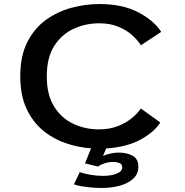

<svg xmlns="http://www.w3.org/2000/svg" viewBox="-20 -726 915 952"><path d="M484 206Q462 206 435.5 203.8Q409 201.5 384.8 197.5Q360.5 193.5 346.5 188L375.5 127.5Q400 136 430.8 141Q461.5 146 490.5 146Q531 146 558.5 135Q586 124 586 103.5Q586 88 572.5 82.5Q559 77 539 77Q520 77 498.2 84Q476.5 91 466 100L401.5 84L431.5 9.5Q366.5 5 304 -16.8Q241.5 -38.5 191 -81Q140.5 -123.5 110.5 -189.2Q80.5 -255 80.5 -348Q80.5 -448 115.2 -516.8Q150 -585.5 207.2 -627Q264.5 -668.5 334 -687.2Q403.5 -706 472.5 -706Q586.5 -706 664.5 -665.5Q742.5 -625 779.5 -568L678.5 -501.5Q663 -526.5 635.5 -551.5Q608 -576.5 567 -593.5Q526 -610.5 471 -610.5Q405 -610.5 345.8 -583.5Q286.5 -556.5 249.2 -498.8Q212 -441 212 -348Q212 -255 248.8 -197Q285.5 -139 344.2 -111.8Q403 -84.5 469 -84.5Q524 -84.5 565.2 -101Q606.5 -117.5 634.8 -141.2Q663 -165 678.5 -188L775 -118.5Q742.5 -69 674.8 -32.8Q607 3.5 506.5 10L490.5 47.5Q506.5 40 527.5 35.2Q548.5 30.5 568.5 30.5Q608.5 30.5 637.2 46Q666 61.5 666 101Q666 136 641.5 159.2Q617 182.5 575.8 194.2Q534.5 206 484 206Z"/></svg>

Font: Trispace SemiExpanded Medium
Style: Regular
Weight: 500
Width: 6
Designer: Tyler Finck
Foundry: Etcetera Type Company
Version: Version 1.210; ttfautohint (v1.8.3)